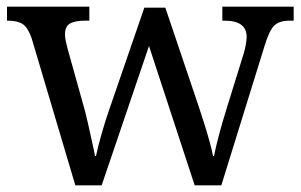

<svg xmlns="http://www.w3.org/2000/svg" viewBox="-20 -556 902 576"><path d="M75 -441Q64 -473 48.5 -483.5Q33 -494 4 -494H1V-536H248V-494H235Q205 -494 190 -485.5Q175 -477 175 -452Q175 -444 177.5 -432Q180 -420 183 -409L230 -241Q237 -217 243.5 -187.5Q250 -158 256 -131.5Q262 -105 265 -88H268Q273 -113 284.5 -153.5Q296 -194 309 -231L413 -533H476L576 -237Q584 -213 593 -184.5Q602 -156 609 -130.5Q616 -105 619 -88H622Q627 -113 636.5 -149.5Q646 -186 661 -234L711 -395Q715 -408 717.5 -422.5Q720 -437 720 -445Q720 -494 654 -494H647V-536H861V-494H848Q819 -494 803.5 -480Q788 -466 773 -416L644 0H564L427 -418L285 0H206Z"/></svg>

Font: Noto Naskh Arabic UI
Style: Regular
Weight: 400
Designer: Monotype Design Team, David Williams, Mohamad Dakak and Nizar Qandah
Foundry: Monotype Imaging Inc.
Version: Version 2.014